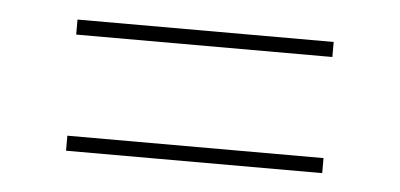

<svg xmlns="http://www.w3.org/2000/svg" viewBox="-29 -372 583 280"><g transform="rotate(5 262.5 -232.0)"><path d="M75 -327.5H450V-305.5H75ZM75 -157.5H450V-135.5H75Z"/></g></svg>

Font: Newsreader 36pt ExtraLight
Style: Regular
Weight: 250
Designer: Hugues Gentile
Foundry: Production Type
Version: Version 1.003